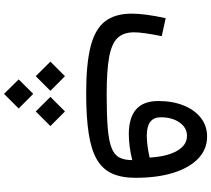

<svg xmlns="http://www.w3.org/2000/svg" viewBox="-66 -558 1021 928"><g transform="rotate(90 444.0 -93.5)"><path d="M447.8 172.9 518.1 102.5 588.9 172.9 518.1 243.7ZM277.3 172.9 347.7 102.5 418.5 172.9 347.7 243.7ZM363.3 326.2 433.1 255.9 503.9 326.2 433.1 397ZM753.4 -222.7Q720.2 -214.4 688 -210.2Q655.8 -206.1 628.4 -206.1Q467.8 -206.1 467.8 -347.7Q467.8 -418.5 489.5 -471.7Q511.2 -524.9 549.8 -554.7Q588.4 -584.5 639.6 -584.5Q700.7 -584.5 745.4 -542Q790 -499.5 814.5 -421.9Q838.9 -344.2 838.9 -238.3Q838.9 -170.9 818.1 -125Q797.4 -79.1 750.5 -51.8Q703.6 -24.4 624.8 -12.2Q545.9 0 429.2 0Q289.6 0 205.1 -21.2Q120.6 -42.5 83 -90.8Q45.4 -139.2 45.4 -220.7Q45.4 -252.4 51 -293.9Q56.6 -335.4 67.4 -384.3L154.3 -365.2Q135.7 -273.9 135.7 -231.4Q135.7 -180.2 163.3 -151.4Q190.9 -122.6 256.6 -110.8Q322.3 -99.1 437 -99.1Q535.6 -99.1 597.9 -104.2Q660.2 -109.4 693.8 -122.6Q727.5 -135.7 740.5 -159.9Q753.4 -184.1 753.4 -222.7ZM741.2 -306.6Q735.8 -392.6 708.3 -439.9Q680.7 -487.3 636.2 -487.3Q596.7 -487.3 571.5 -451.4Q546.4 -415.5 546.4 -360.4Q546.4 -293 634.3 -293Q679.7 -293 741.2 -306.6Z"/></g></svg>

Font: Estedad-FD Medium
Style: Regular
Weight: 500
Designer: Amin Abedi
Version: Version 7.3